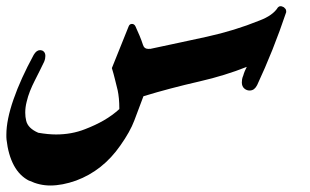

<svg xmlns="http://www.w3.org/2000/svg" viewBox="-25 -586 978 606"><path d="M398.9 -205.6Q385.7 -170.4 355 -127Q327.1 -86.9 292.2 -59.3Q257.3 -31.7 215.3 -16.1Q171.4 -0.5 133.8 -0.5Q99.6 -0.5 67.9 -15.6V-15.1Q37.1 -30.3 19 -63.7Q1 -97.2 -4.4 -145.5Q-4.9 -148.9 -4.9 -153.3Q-4.9 -157.7 -4.9 -161.1Q-4.9 -207.5 17.6 -272.2Q40 -336.9 81.5 -413.1Q90.3 -427.7 101.1 -427.7Q102.5 -427.7 104.2 -427.5Q106 -427.2 108.9 -426.3Q118.2 -421.4 118.2 -409.7Q118.2 -405.8 117.4 -401.4Q116.7 -397 114.3 -391.1Q108.4 -378.4 100.8 -363.5Q93.3 -348.6 84.5 -331.1Q76.2 -314.9 69.6 -298.3Q63 -281.7 59.1 -264.6Q54.7 -247.6 54.7 -230.5Q54.7 -216.8 57.6 -205.1Q63 -181.2 95.7 -167Q127 -161.6 151.9 -161.6Q201.2 -161.6 243.2 -178.2Q276.4 -190.9 303 -206.3Q329.6 -221.7 351.6 -241.7V-245.1Q351.6 -276.4 346.2 -302.2V-301.8Q342.3 -317.4 337.9 -335.4Q333.5 -353.5 328.1 -371.1L380.9 -502.4Q383.8 -510.3 391.1 -510.5Q398.4 -510.7 402.3 -503.4Q409.7 -487.3 415.8 -472.7Q421.9 -458 426.3 -444.3Q430.2 -431.6 443.8 -431.6Q446.3 -431.6 448.7 -432.1V-431.6Q494.6 -441.4 539.1 -450.9Q583.5 -460.4 628.4 -470.2Q715.3 -489.3 793.5 -521Q836.4 -537.1 852.1 -562.5Q853.5 -564 855.5 -565.2Q857.4 -566.4 861.3 -566.4Q863.8 -566.4 866.2 -565.2Q868.7 -564 871.1 -563Q874.5 -560.1 876.5 -557.4Q878.4 -554.7 878.4 -547.9Q858.4 -488.3 835 -429.4Q811.5 -370.6 786.6 -317.4Q782.7 -309.6 776.9 -304.9Q771 -300.3 762.7 -300.3Q753.9 -300.3 746.6 -306.2Q738.3 -313 738.3 -325.7Q738.3 -329.6 739 -335Q739.7 -340.3 742.2 -346.2V-345.7Q744.6 -354.5 747.6 -361.6Q750.5 -368.7 753.9 -375Q719.7 -361.3 682.6 -349.9Q645.5 -338.4 605 -329.1Q556.2 -317.9 513.4 -306.6Q470.7 -295.4 427.7 -282.2Z"/></svg>

Font: Aref Ruqaa
Style: Bold
Weight: 700
Designer: Abdullah Aref
Version: Version 1.002